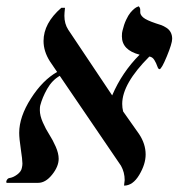

<svg xmlns="http://www.w3.org/2000/svg" viewBox="-52 -579 565 608"><path d="M493.2 -456.1Q493.2 -441.4 476.3 -400.6Q459.5 -359.9 453.1 -359.9Q449.2 -359.9 446 -369.4Q442.9 -378.9 436.8 -388.9Q430.7 -398.9 420.9 -399.9Q335 -314 335 -250Q335 -237.8 337.9 -226.1L388.2 -154.8Q409.2 -123.5 409.2 -89.8Q409.2 -59.1 388.9 -25.1Q368.7 8.8 340.8 8.8Q342.8 -4.9 342.8 -8.8Q342.8 -33.2 331.1 -54.2L137.2 -338.9Q112.8 -324.7 97.4 -297.6Q82 -270.5 75.2 -244.1Q74.2 -239.3 74.2 -230Q74.2 -212.9 83.5 -191.7Q92.8 -170.4 104 -153.1Q115.2 -135.7 124.5 -114.5Q133.8 -93.3 133.8 -76.2Q133.8 -51.8 113 -25.9Q92.3 0 68.8 0H-30.8Q-32.2 -1.5 -32.2 -2.9Q-32.2 -6.8 -29.3 -10.7Q-26.4 -14.6 -22.9 -15.1Q-10.7 -16.6 2.2 -26.1Q15.1 -35.6 17.1 -46.9Q19 -54.7 19 -61Q19 -73.2 13.9 -106.9Q8.8 -140.6 8.8 -158.2Q8.8 -209 45.9 -267.1Q83 -325.2 128.9 -351.1L106 -384.8Q85.9 -416.5 85.9 -449.2Q85.9 -505.4 142.1 -554.2H153.8Q151.9 -536.6 151.9 -528.8Q151.9 -503.9 164.1 -484.9L303.2 -276.9Q334.5 -350.1 390.1 -405.8Q334 -420.4 334 -463.9Q334 -476.1 335.9 -481.9Q340.3 -501 347.4 -516.1Q354.5 -531.2 361.1 -539.1Q367.7 -546.9 373.8 -551.8Q379.9 -556.6 383.8 -557.6L387.2 -559.1Q392.1 -554.2 392.1 -547.9V-540Q392.1 -531.7 401.9 -523.4Q411.6 -515.1 441.9 -504.9Q452.1 -502 459.2 -499.3Q466.3 -496.6 475.1 -491Q483.9 -485.4 488.5 -476.6Q493.2 -467.8 493.2 -456.1Z"/></svg>

Font: Common Serif
Style: Bold Italic
Weight: 700
Italic angle: -12°
Designer: Philipp H. Poll, Khaled Hosny
Foundry: Stefan Peev, Context Ltd.
Version: Version 1.026